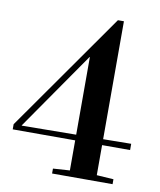

<svg xmlns="http://www.w3.org/2000/svg" viewBox="-81 -779 705 844"><g transform="rotate(10 271.5 -357.0)"><path d="M403.8 -161.1V-26.9L479 -22V0H209V-22L283.7 -26.9V-161.1H4.9V-184.1L377 -713.9H403.8V-187.5L528.8 -189V-161.1ZM283.7 -532.7H282.2L41 -185.5V-184.1L283.7 -186.5Z"/></g></svg>

Font: VidalokaRegular
Style: Regular
Weight: 400
Designer: Cyreal (www.cyreal.org)
Foundry: Cyreal (www.cyreal.org)
Version: Version 1.000